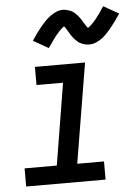

<svg xmlns="http://www.w3.org/2000/svg" viewBox="-54 -801 608 843"><g transform="rotate(-5 250.0 -379.5)"><path d="M27 0V-80H169L228 -440H111V-520H332L259 -80H377V0ZM179 -597 112 -635Q124 -653 134.5 -667.5Q145 -682 155 -694Q165 -706 174.5 -716Q184 -726 197 -736Q210 -746 225 -752.5Q240 -759 256 -759Q260 -759 265 -758Q270 -757 274.5 -756Q279 -755 283 -753.5Q287 -752 291.5 -750Q296 -748 299.5 -745.5Q303 -743 306 -740Q309 -737 312.5 -734Q316 -731 319 -727Q322 -723 325 -719.5Q328 -716 330 -712.5Q332 -709 334.5 -705.5Q337 -702 339 -698.5Q341 -695 344 -690Q347 -685 349.5 -681.5Q352 -678 353.5 -675.5Q355 -673 358 -670Q361 -672 363.5 -674Q366 -676 370 -679.5Q374 -683 376 -685Q378 -687 380 -689Q382 -691 384 -693.5Q386 -696 388.5 -698.5Q391 -701 393.5 -704Q396 -707 398.5 -710.5Q401 -714 403.5 -717.5Q406 -721 409 -724.5Q412 -728 414.5 -732Q417 -736 420 -740.5Q423 -745 426 -749.5Q429 -754 433 -759L500 -721Q488 -703 477.5 -688.5Q467 -674 457 -662Q447 -650 437.5 -639.5Q428 -629 415 -619Q402 -609 387 -603Q372 -597 356 -597Q351 -597 345.5 -598Q340 -599 335 -600.5Q330 -602 325 -604Q320 -606 315.5 -608.5Q311 -611 307.5 -614.5Q304 -618 300.5 -621Q297 -624 293 -628.5Q289 -633 286 -637Q283 -641 280.5 -645Q278 -649 275.5 -653Q273 -657 270 -662Q267 -667 264 -672Q261 -677 259 -680Q257 -683 254 -686Q250 -684 248 -682Q246 -680 242 -676.5Q238 -673 236 -671Q234 -669 232 -667Q230 -665 228 -662.5Q226 -660 223.5 -657Q221 -654 218.5 -651.5Q216 -649 213.5 -645.5Q211 -642 208.5 -638.5Q206 -635 203 -631.5Q200 -628 197.5 -623.5Q195 -619 192 -615Q189 -611 185.5 -606.5Q182 -602 179 -597Z"/></g></svg>

Font: Iosevka SS04 Medium
Style: Italic
Weight: 500
Italic angle: -9°
Monospace: yes
Designer: Belleve Invis
Foundry: Belleve Invis
Version: Version 19.0.0; ttfautohint (v1.8.4)